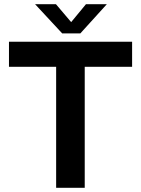

<svg xmlns="http://www.w3.org/2000/svg" viewBox="-20 -900 675 920"><path d="M23 -700V-580H249V0H386V-580H613V-700ZM365 -740 492 -880H392L321 -794L248 -880H148L278 -740Z"/></svg>

Font: Gully SemiBold
Style: Regular
Weight: 600
Designer: jaikishan Patel
Foundry: MagicType
Version: Version 1.000;Glyphs 3.2 (3242)